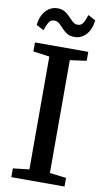

<svg xmlns="http://www.w3.org/2000/svg" viewBox="-103 -995 575 1043"><g transform="rotate(10 185.0 -473.5)"><path d="M128 -58.5V-681L38 -693.5V-743H332V-693.5L241 -681V-58.5L332 -47.5V0H38.5V-48.5ZM243 -809.5Q218 -809.5 201.5 -820Q185 -830.5 173 -844Q161 -857.5 149 -868Q137 -878.5 121.5 -878.5Q101 -878.5 90.2 -860.2Q79.5 -842 72 -816.5L30.5 -838.5Q36.5 -889.5 63.2 -918.2Q90 -947 127.5 -947Q152.5 -947 168.8 -936.5Q185 -926 197.5 -912.5Q210 -899 221.8 -888.5Q233.5 -878 249 -878Q269 -877.5 280 -896Q291 -914.5 298 -940L339.5 -918Q333.5 -866.5 307 -838Q280.5 -809.5 243 -809.5Z"/></g></svg>

Font: Merriweather 28pt Medium
Style: Regular
Weight: 500
Version: Version 2.100